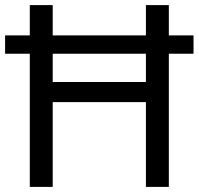

<svg xmlns="http://www.w3.org/2000/svg" viewBox="-20 -734 781 754"><path d="M97 0V-523H0V-595H97V-714H187V-595H553V-714H643V-595H740V-523H643V0H553V-333H187V0ZM187 -412H553V-523H187Z"/></svg>

Font: Noto Sans Lao UI
Style: Regular
Weight: 400
Designer: Monotype Design Team
Foundry: Monotype Imaging Inc.
Version: Version 2.000